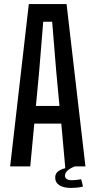

<svg xmlns="http://www.w3.org/2000/svg" viewBox="-20 -820 470 946"><path d="M30 0 122 -800H308L401 0H301L282 -211H149L129 0ZM157 -298H273L257 -469L237 -713H193L173 -469ZM252 52Q253 34 267.5 23.5Q282 13 301 9L302 -13H347L353 -2Q300 18 300 46Q300 55 308 61.5Q316 68 334 68Q344 68 357.5 66.5Q371 65 380 63L389 99Q376 103 359 104.5Q342 106 330 106Q292 106 271.5 92Q251 78 252 52Z"/></svg>

Font: Big Shoulders Text SemiBold
Style: Regular
Weight: 600
Designer: Patric King
Foundry: XO Type Co
Version: Version 1.000; ttfautohint (v1.8.2)